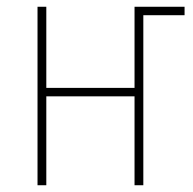

<svg xmlns="http://www.w3.org/2000/svg" viewBox="-20 -548 570 568"><path d="M91 0V-528H117V-288H378V-528H526V-503H404V0H378V-263H117V0Z"/></svg>

Font: Noto Sans Mono Condensed Thin
Style: Regular
Weight: 100
Width: 3
Designer: Monotype Design Team
Foundry: Monotype Imaging Inc.
Version: Version 2.014; ttfautohint (v1.8.4.7-5d5b)